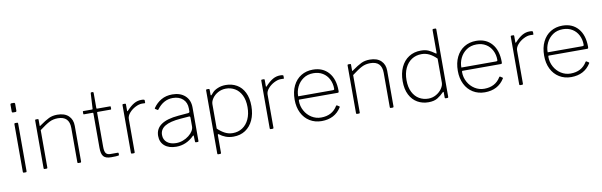

<svg xmlns="http://www.w3.org/2000/svg" viewBox="-55 -1299 6340 2022"><g transform="rotate(-10 3115.5 -288.5)"><path d="M136 -660Q136 -652 133.5 -648Q131 -644 124 -644H97Q86 -644 86 -658V-729Q86 -735 89.5 -738.5Q93 -742 98 -742H124Q129 -742 132.5 -738.5Q136 -735 136 -729ZM131 -12Q131 -5 129 -2.5Q127 0 119 0H102Q95 0 93 -2Q91 -4 91 -10V-520Q91 -526 93 -528Q95 -530 100 -530H122Q127 -530 129 -528Q131 -526 131 -520Z M313 -9V-521Q313 -530 321 -530H342Q350 -530 350 -522V-460Q350 -455 352 -454Q354 -453 358 -457Q423 -503 462 -521.5Q501 -540 552 -540Q630 -540 672 -500Q714 -460 714 -393V-10Q714 0 705 0H683Q674 0 674 -9V-377Q674 -502 551 -502Q501 -502 460.5 -481.5Q420 -461 353 -410V-9Q353 0 344 0H322Q313 0 313 -9Z M977 -495Q970 -495 970 -488V-124Q970 -72 985 -53.5Q1000 -35 1032 -35H1111Q1119 -35 1119 -28V-11Q1119 -6 1113 -4Q1096 0 1035 0Q976 0 953 -27Q930 -54 930 -119V-488Q930 -495 923 -495H830Q824 -495 824 -501V-524Q824 -530 830 -530H924Q930 -530 930 -537L939 -700Q939 -710 947 -710H961Q970 -710 970 -699V-537Q970 -530 977 -530H1116Q1122 -530 1122 -524V-501Q1122 -495 1116 -495Z M1247 -9V-521Q1247 -530 1255 -530H1276Q1284 -530 1284 -522V-454Q1284 -449 1286 -448Q1288 -447 1292 -451Q1337 -499 1373.5 -519.5Q1410 -540 1451 -540Q1486 -540 1486 -530V-504Q1486 -499 1481 -499Q1478 -499 1471.5 -499.5Q1465 -500 1451 -500Q1419 -500 1380 -480Q1341 -460 1314 -428.5Q1287 -397 1287 -365V-9Q1287 0 1278 0H1256Q1247 0 1247 -9Z M1730 10Q1651 10 1605.5 -29Q1560 -68 1560 -135Q1560 -287 1807 -308L1912 -317Q1929 -319 1929 -332V-363Q1929 -427 1888.5 -464.5Q1848 -502 1780 -502Q1681 -502 1612 -410Q1610 -407 1607.5 -405.5Q1605 -404 1602 -406L1578 -421Q1573 -424 1578 -431Q1612 -481 1663 -510.5Q1714 -540 1782 -540Q1867 -540 1918 -493.5Q1969 -447 1969 -367V-10Q1969 0 1959 0H1941Q1932 0 1932 -9L1930 -70Q1929 -75 1926.5 -75.5Q1924 -76 1920 -72Q1838 10 1730 10ZM1915 -280 1826 -273Q1710 -264 1656 -230.5Q1602 -197 1602 -138Q1602 -87 1638.5 -57.5Q1675 -28 1736 -28Q1772 -28 1807.5 -41Q1843 -54 1872 -77Q1900 -99 1914.5 -123.5Q1929 -148 1929 -171V-266Q1929 -282 1915 -280Z M2179 -519V-468Q2179 -459 2183 -459Q2186 -459 2191 -464Q2193 -466 2211.5 -487Q2230 -508 2268.5 -524Q2307 -540 2354 -540Q2419 -540 2471 -510Q2523 -480 2552.5 -420.5Q2582 -361 2582 -275Q2582 -190 2552.5 -125.5Q2523 -61 2469 -25.5Q2415 10 2342 10Q2295 10 2258 -4.5Q2221 -19 2195 -40Q2188 -45 2186 -45Q2181 -45 2181 -33V155Q2181 165 2172 165H2149Q2141 165 2141 156V-518Q2141 -525 2143.5 -527.5Q2146 -530 2153 -530H2169Q2179 -530 2179 -519ZM2341 -28Q2399 -28 2444 -57.5Q2489 -87 2514.5 -142Q2540 -197 2540 -271Q2540 -347 2514 -399Q2488 -451 2444.5 -476.5Q2401 -502 2349 -502Q2302 -502 2263.5 -480.5Q2225 -459 2203 -427Q2181 -395 2181 -364V-104Q2220 -67 2258.5 -47.5Q2297 -28 2341 -28Z M2731 -9V-521Q2731 -530 2739 -530H2760Q2768 -530 2768 -522V-454Q2768 -449 2770 -448Q2772 -447 2776 -451Q2821 -499 2857.5 -519.5Q2894 -540 2935 -540Q2970 -540 2970 -530V-504Q2970 -499 2965 -499Q2962 -499 2955.5 -499.5Q2949 -500 2935 -500Q2903 -500 2864 -480Q2825 -460 2798 -428.5Q2771 -397 2771 -365V-9Q2771 0 2762 0H2740Q2731 0 2731 -9Z M3285 -28Q3404 -28 3460 -121Q3465 -129 3471 -125L3494 -110Q3500 -106 3495 -100Q3426 10 3285 10Q3214 10 3158.5 -24Q3103 -58 3072.5 -119.5Q3042 -181 3042 -261Q3042 -347 3073 -410Q3104 -473 3159 -506.5Q3214 -540 3285 -540Q3391 -540 3452.5 -469.5Q3514 -399 3514 -274V-269Q3514 -262 3511.5 -258Q3509 -254 3501 -254H3090Q3084 -254 3084 -240Q3084 -184 3111 -135Q3138 -86 3184 -57Q3230 -28 3285 -28ZM3455 -290Q3465 -290 3468.5 -293Q3472 -296 3472 -304Q3472 -359 3449 -404.5Q3426 -450 3383.5 -476Q3341 -502 3284 -502Q3221 -502 3176 -471Q3131 -440 3107.5 -391Q3084 -342 3085 -290Z M3654 -9V-521Q3654 -530 3662 -530H3683Q3691 -530 3691 -522V-460Q3691 -455 3693 -454Q3695 -453 3699 -457Q3764 -503 3803 -521.5Q3842 -540 3893 -540Q3971 -540 4013 -500Q4055 -460 4055 -393V-10Q4055 0 4046 0H4024Q4015 0 4015 -9V-377Q4015 -502 3892 -502Q3842 -502 3801.5 -481.5Q3761 -461 3694 -410V-9Q3694 0 3685 0H3663Q3654 0 3654 -9Z M4602 -11V-62Q4602 -71 4598 -71Q4595 -71 4590 -66Q4562 -37 4525 -13.5Q4488 10 4427 10Q4362 10 4309.5 -20Q4257 -50 4226.5 -109.5Q4196 -169 4196 -255Q4196 -339 4226 -404Q4256 -469 4311 -504.5Q4366 -540 4439 -540Q4488 -540 4521 -525Q4554 -510 4586 -486Q4594 -480 4596 -480Q4600 -480 4600 -493V-732Q4600 -742 4609 -742H4632Q4640 -742 4640 -733V-12Q4640 -5 4637.5 -2.5Q4635 0 4628 0H4612Q4602 0 4602 -11ZM4440 -502Q4381 -502 4335.5 -472.5Q4290 -443 4264 -388Q4238 -333 4238 -259Q4238 -183 4264.5 -131Q4291 -79 4335 -53.5Q4379 -28 4432 -28Q4478 -28 4516.5 -50.5Q4555 -73 4577.5 -106Q4600 -139 4600 -170V-426Q4562 -464 4523 -483Q4484 -502 4440 -502Z M5030 -28Q5149 -28 5205 -121Q5210 -129 5216 -125L5239 -110Q5245 -106 5240 -100Q5171 10 5030 10Q4959 10 4903.5 -24Q4848 -58 4817.5 -119.5Q4787 -181 4787 -261Q4787 -347 4818 -410Q4849 -473 4904 -506.5Q4959 -540 5030 -540Q5136 -540 5197.5 -469.5Q5259 -399 5259 -274V-269Q5259 -262 5256.5 -258Q5254 -254 5246 -254H4835Q4829 -254 4829 -240Q4829 -184 4856 -135Q4883 -86 4929 -57Q4975 -28 5030 -28ZM5200 -290Q5210 -290 5213.5 -293Q5217 -296 5217 -304Q5217 -359 5194 -404.5Q5171 -450 5128.5 -476Q5086 -502 5029 -502Q4966 -502 4921 -471Q4876 -440 4852.5 -391Q4829 -342 4830 -290Z M5399 -9V-521Q5399 -530 5407 -530H5428Q5436 -530 5436 -522V-454Q5436 -449 5438 -448Q5440 -447 5444 -451Q5489 -499 5525.5 -519.5Q5562 -540 5603 -540Q5638 -540 5638 -530V-504Q5638 -499 5633 -499Q5630 -499 5623.5 -499.5Q5617 -500 5603 -500Q5571 -500 5532 -480Q5493 -460 5466 -428.5Q5439 -397 5439 -365V-9Q5439 0 5430 0H5408Q5399 0 5399 -9Z M5953 -28Q6072 -28 6128 -121Q6133 -129 6139 -125L6162 -110Q6168 -106 6163 -100Q6094 10 5953 10Q5882 10 5826.5 -24Q5771 -58 5740.5 -119.5Q5710 -181 5710 -261Q5710 -347 5741 -410Q5772 -473 5827 -506.5Q5882 -540 5953 -540Q6059 -540 6120.5 -469.5Q6182 -399 6182 -274V-269Q6182 -262 6179.5 -258Q6177 -254 6169 -254H5758Q5752 -254 5752 -240Q5752 -184 5779 -135Q5806 -86 5852 -57Q5898 -28 5953 -28ZM6123 -290Q6133 -290 6136.5 -293Q6140 -296 6140 -304Q6140 -359 6117 -404.5Q6094 -450 6051.5 -476Q6009 -502 5952 -502Q5889 -502 5844 -471Q5799 -440 5775.5 -391Q5752 -342 5753 -290Z"/></g></svg>

Font: Libre Franklin Thin
Style: Regular
Weight: 250
Designer: Pablo Impallari, Rodrigo Fuenzalida
Foundry: Impallari Type
Version: Version 1.002; ttfautohint (v1.5)